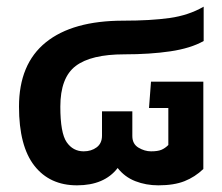

<svg xmlns="http://www.w3.org/2000/svg" viewBox="-20 -546 667 576"><path d="M211 10Q129 10 83 -49Q37 -108 37 -226Q37 -354 117.5 -419Q198 -484 350 -484Q432 -484 489 -492Q546 -500 591 -526V-423Q552 -401 491 -392Q430 -383 353 -383Q253 -383 207 -348Q161 -313 161 -226Q161 -147 180 -119.5Q199 -92 231 -92Q254 -92 270 -104Q286 -116 286 -139V-212H377V-138Q377 -114 395.5 -103Q414 -92 433 -92Q453 -92 464 -96.5Q475 -101 485 -111V-222H427L433 -301H590V-39Q565 -15 533.5 -2.5Q502 10 455 10Q418 10 386 -2.5Q354 -15 333 -42Q293 10 211 10Z"/></svg>

Font: Kanit Medium
Style: Regular
Weight: 500
Designer: Katatrad Team
Foundry: CadsonDemak
Version: Version 2.000; ttfautohint (v1.8.3)